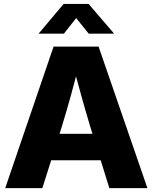

<svg xmlns="http://www.w3.org/2000/svg" viewBox="-20 -967 785 987"><path d="M6.8 0 255.4 -727.5H486.8L737.8 0H542L442.9 -319.3Q418.9 -399.4 395.8 -482.7Q372.6 -565.9 348.1 -661.6H394Q369.1 -565.9 346.2 -482.7Q323.2 -399.4 298.8 -319.3L197.8 0ZM177.2 -143.1V-279.3H567.9V-143.1ZM308.6 -793.9H179.2V-794.9L307.1 -946.8H435.5L565.9 -794.9V-793.9H436L371.6 -874Z"/></svg>

Font: Inter 28pt ExtraBold
Style: Regular
Weight: 800
Designer: Rasmus Andersson
Foundry: rsms
Version: Version 4.001;git-66647c0bb